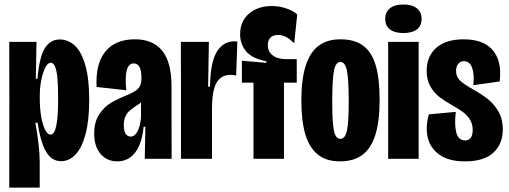

<svg xmlns="http://www.w3.org/2000/svg" viewBox="-20 -717 2300 867"><path d="M22.2 -266.8 21.7 -528H144.7L141.8 -361.2H149Q157.8 -459.2 182.2 -498.9Q206.5 -538.7 249.8 -538.7Q288.7 -538.7 318.5 -510.4Q348.3 -482.2 365.6 -421.4Q382.8 -360.7 382.8 -266.5Q382.8 -173.7 366.4 -111.7Q350 -49.7 321.2 -19.4Q292.5 10.8 256.2 10.8Q213.2 10.8 188.2 -31.7Q163.2 -74.2 149.8 -162.5H139.8Q148.8 -112.8 154.1 -66.4Q159.3 -20 159.3 13V130H21.7ZM242.5 -273.5Q242.5 -330.3 239.1 -365.5Q235.7 -400.7 228.2 -417.2Q220.8 -433.8 209.3 -433.8Q195.5 -433.8 184.2 -411Q172.8 -388.2 166.2 -354.2Q159.7 -320.2 159.7 -291V-269Q159.7 -226.8 166 -190.2Q172.3 -153.7 183.5 -131.4Q194.7 -109.2 208 -109.2Q225.7 -109.2 234.1 -148.7Q242.5 -188.2 242.5 -273.5Z M405.3 -113.7Q405.3 -167 428.5 -201.3Q451.7 -235.7 482.3 -253.5Q513 -271.3 555.8 -288.2Q582.2 -299.5 595.6 -309.7Q609 -319.8 613.8 -332.6Q618.7 -345.3 618.7 -366.3Q618.7 -398.5 609.8 -414.6Q600.8 -430.7 583.8 -430.7Q561 -430.7 552.5 -400.3Q544 -370 550.3 -309.5L416.2 -324.2Q410.7 -428.3 455.4 -483.9Q500.2 -539.5 589.5 -539.5Q671.5 -539.5 713 -487.3Q754.5 -435.2 754.5 -327V-201.8Q754.7 -133.5 754.8 -99.9Q754.8 -66.3 755 0H633.7Q635.2 -72.7 636.5 -144.5H628.5Q623.8 -93.5 608.2 -58.6Q592.5 -23.7 567.7 -6Q542.8 11.7 510.3 11.7Q463.2 11.7 434.2 -22Q405.3 -55.7 405.3 -113.7ZM616.8 -199.3V-263L639.8 -279.5Q631.2 -266.7 620.3 -257.3Q609.5 -248 593.5 -238.2Q575 -225.5 564.3 -216.2Q553.7 -207 546.3 -190.9Q539 -174.8 539 -151.3Q539 -124.3 547.9 -112.2Q556.8 -100.2 570.2 -100.2Q584.8 -100.2 595.4 -115.1Q606 -130 611.4 -152.8Q616.8 -175.7 616.8 -199.3Z M797.2 -287.5 796.7 -528H923.2L919.8 -325.7H928.2Q930.3 -438.5 959.8 -484.5Q989.3 -530.5 1038.7 -530.5Q1047.2 -530.5 1051.8 -529.5L1046.3 -375.7Q1037 -379 1021.7 -379Q992.8 -379 974.1 -363.5Q955.3 -348 946.3 -314.3Q937.3 -280.7 937.3 -226.5V0H797.2Z M1124.7 -343.8H1072.3V-442.7L1182.8 -433.3V-440.5Q1118.2 -452.8 1091.2 -485.4Q1064.3 -518 1064.3 -562.2Q1064.3 -621.2 1104.4 -655.4Q1144.5 -689.7 1206.7 -689.7Q1240 -689.7 1270.9 -679.6Q1301.8 -669.5 1322.2 -652L1308.5 -521.5Q1287.5 -542.5 1270.2 -550.8Q1252.8 -559.2 1236.2 -559.2Q1213.3 -559.2 1201.3 -547.3Q1189.3 -535.5 1189.3 -513.5Q1189.3 -489.3 1202.5 -475.2Q1215.7 -461 1233.8 -455.5Q1252 -450 1270.7 -450H1320V-343.8H1262.3V0H1124.7Z M1340.8 -261.8Q1340.8 -358.5 1360.2 -419.8Q1379.7 -481 1418.6 -510.2Q1457.5 -539.5 1517.2 -539.5Q1581 -539.5 1619.8 -510.8Q1658.7 -482 1676.4 -422.4Q1694.2 -362.8 1694.2 -265.3Q1694.2 -168.8 1674.8 -107.7Q1655.5 -46.5 1616.2 -17.4Q1576.8 11.7 1515.3 11.7Q1453.2 11.7 1414.8 -19.5Q1376.3 -50.7 1358.6 -110.9Q1340.8 -171.2 1340.8 -261.8ZM1554.7 -257.2Q1554.7 -358 1546.7 -397.6Q1538.7 -437.2 1517.3 -437.2Q1495.8 -437.2 1488.1 -397.8Q1480.3 -358.5 1480.3 -255Q1480.3 -161.5 1488.2 -125.8Q1496 -90 1517.2 -90Q1538.3 -90 1546.5 -126.6Q1554.7 -163.2 1554.7 -257.2Z M1732.8 -528H1870.5V0H1732.8ZM1719.5 -631.9Q1719.5 -663 1741.1 -679.8Q1762.8 -696.7 1801.6 -696.7Q1840.3 -696.7 1862.1 -679.8Q1883.8 -663 1883.8 -631.8Q1883.8 -600.7 1862.5 -584.2Q1841.2 -567.8 1801.5 -567.8Q1762.2 -567.8 1740.8 -584.3Q1719.5 -600.8 1719.5 -631.9Z M1916.8 -200.7 2038.2 -211.8Q2031.3 -156.2 2040.2 -119.6Q2049 -83 2080.7 -83Q2097 -83 2105.8 -94.8Q2114.5 -106.7 2114.5 -130Q2114.5 -157 2102.5 -176.4Q2090.5 -195.8 2072.2 -209.8Q2053.8 -223.8 2021.3 -242Q1986.5 -261.8 1963.3 -279.8Q1940.2 -297.7 1923.4 -326.6Q1906.7 -355.5 1906.7 -396.8Q1906.7 -463.3 1950.2 -501.4Q1993.7 -539.5 2074.5 -539.5Q2130 -539.5 2168.6 -519.3Q2207.2 -499.2 2225.6 -456.9Q2244 -414.7 2236.3 -349L2117.3 -332.5Q2122.8 -379 2112.3 -409.8Q2101.8 -440.7 2074.3 -440.7Q2058.3 -440.7 2048.8 -428.2Q2039.3 -415.8 2039.3 -396.8Q2039.3 -369.8 2057.7 -352.9Q2076 -336 2115.2 -313.8Q2154.3 -292.2 2183.1 -269.4Q2211.8 -246.7 2231.2 -212.8Q2250.5 -179 2250.5 -133Q2250.5 -67.2 2208.2 -27.8Q2165.8 11.7 2080.2 11.7Q2007 11.7 1964.9 -17.9Q1922.8 -47.5 1911.5 -96Q1900.2 -144.5 1916.8 -200.7Z"/></svg>

Font: Bricolage Grotesque 96pt Condensed ExBd
Style: Regular
Weight: 800
Width: 3
Designer: Mathieu Triay
Foundry: Atelier Triay
Version: Version 1.001;Glyphs 3.2 (3207)